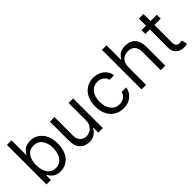

<svg xmlns="http://www.w3.org/2000/svg" viewBox="108 -1607 2498 2498"><g transform="rotate(-45 1357.0 -357.5)"><path d="M88.1 0H169V-83.8H179Q198.2 -52.9 211.3 -39.1Q258.5 11.4 338.1 11.4Q405.9 11.4 458.3 -22.9Q510.7 -57.2 540.1 -121.6Q569.6 -186.1 569.6 -271.3Q569.6 -399.1 505.1 -475.9Q440.7 -552.6 336.6 -552.6Q321 -552.6 306.6 -550.6Q292.3 -548.7 281.1 -545.8Q269.9 -543 258.9 -537.5Q247.9 -532 240.4 -527.9Q233 -523.8 224.6 -516.2Q216.3 -508.5 211.8 -504.3Q207.4 -500 201 -491.5Q194.6 -483 192.3 -479.6Q190 -476.2 184.8 -468Q179.7 -459.9 179 -458.8H171.9V-727.3H88.1ZM170.5 -272.7Q170.5 -366.5 210.9 -421.9Q251.4 -477.3 326.7 -477.3Q365.8 -477.3 396.3 -461.6Q426.8 -446 446.2 -418.1Q465.6 -390.3 475.7 -353.3Q485.8 -316.4 485.8 -272.7Q485.8 -228.7 475.5 -190.9Q465.2 -153.1 445.8 -124.6Q426.5 -96.2 395.8 -80.1Q365.1 -63.9 326.7 -63.9Q252.5 -63.9 211.5 -120.9Q170.5 -177.9 170.5 -272.7Z M1041.2 -223Q1041.2 -186.4 1028.2 -157Q1015.3 -127.5 994.3 -109.9Q973.4 -92.3 949.2 -83.1Q925.1 -73.9 900.6 -73.9Q847.7 -73.9 814.5 -109.7Q781.2 -145.6 781.2 -204.5V-545.5H697.4V-198.9Q697.4 -98 745.6 -45.5Q793.7 7.1 873.6 7.1Q932.2 7.1 973.5 -20.4Q1014.9 -47.9 1035.5 -92.3H1041.2V0H1125V-545.5H1041.2Z M1500 11.4Q1588.1 11.4 1645.8 -36.6Q1703.5 -84.5 1714.5 -159.1H1630.7Q1619 -114.3 1584 -89.1Q1549 -63.9 1500 -63.9Q1425.4 -63.9 1381 -120.9Q1336.6 -177.9 1336.6 -272.7Q1336.6 -365.4 1381.6 -421.3Q1426.5 -477.3 1500 -477.3Q1552.2 -477.3 1586.3 -449.9Q1620.4 -422.6 1630.7 -382.1H1714.5Q1703.8 -458.8 1644.4 -505.7Q1584.9 -552.6 1498.6 -552.6Q1425.8 -552.6 1369.7 -516.7Q1313.6 -480.8 1283.2 -416.5Q1252.8 -352.3 1252.8 -269.9Q1252.8 -188.2 1282.3 -124.6Q1311.8 -61.1 1368.3 -24.9Q1424.7 11.4 1500 11.4Z M1920.5 -328.1Q1920.5 -397.7 1960.4 -437.5Q2000.4 -477.3 2063.9 -477.3Q2123.2 -477.3 2156.8 -441.4Q2190.3 -405.5 2190.3 -340.9V0H2274.1V-346.6Q2274.1 -448.9 2224.4 -500.7Q2174.7 -552.6 2088.1 -552.6Q1969.5 -552.6 1927.6 -460.2H1920.5V-727.3H1836.6V0H1920.5Z M2664.8 -545.5H2548.3V-676.1H2464.5V-545.5H2382.1V-474.4H2464.5V-133.5Q2464.5 -99.1 2477.5 -71.6Q2490.4 -44 2511.9 -27.3Q2533.4 -10.7 2559.1 -1.8Q2584.9 7.1 2612.2 7.1Q2648.1 7.1 2674.7 -2.8L2657.7 -78.1Q2636.4 -73.9 2620.7 -73.9Q2605.1 -73.9 2593.6 -76.9Q2582 -79.9 2571 -88.2Q2560 -96.6 2554.2 -113.6Q2548.3 -130.7 2548.3 -156.2V-474.4H2664.8Z"/></g></svg>

Font: Inter-Regular
Style: Regular
Weight: 500
Designer: Rasmus Andersson
Foundry: rsms
Version: ""